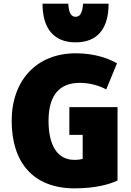

<svg xmlns="http://www.w3.org/2000/svg" viewBox="-20 -1008 718 1052"><path d="M394 -776C272 -776 213 -855 213 -988H354C357 -938 369 -916 394 -916C419 -916 432 -938 435 -988H575C575 -854 517 -776 394 -776ZM624 -19C578 3 500 24 389 24C160 24 44 -120 44 -346C44 -568 181 -716 395 -716C506 -716 581 -684 621 -661L562 -518C529 -536 478 -554 417 -554C303 -554 246 -483 246 -346C246 -210 295 -132 388 -132C409 -132 423 -135 433 -137V-269H360V-421H624Z"/></svg>

Font: Repo Black
Style: Regular
Weight: 900
Designer: Stefan Peev
Foundry: Context Ltd
Version: Version 1.502